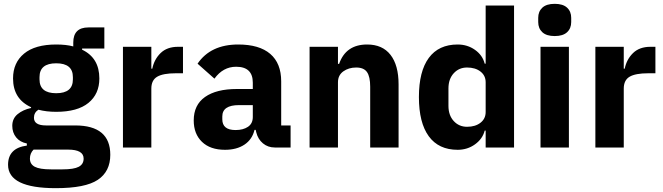

<svg xmlns="http://www.w3.org/2000/svg" viewBox="-20 -769 3459 1001"><path d="M271 212Q22 212 22 90Q22 3 120 -10V-21Q84 -28 64 -53Q44 -78 44 -113Q44 -151 72 -174Q100 -197 142 -206V-210Q48 -253 48 -360Q48 -442 105.5 -489.5Q163 -537 273 -537Q325 -537 362 -527V-547Q362 -626 441 -626H524V-516H408V-510Q498 -467 498 -360Q498 -279 441 -232.5Q384 -186 273 -186Q222 -186 180 -197Q157 -182 157 -155Q157 -115 220 -115H372Q555 -115 555 38Q555 125 490 168.5Q425 212 271 212ZM360 -355V-367Q360 -439 273 -439Q186 -439 186 -367V-355Q186 -283 273 -283Q360 -283 360 -355ZM246 114H306Q365 114 390.5 100.5Q416 87 416 58Q416 11 335 11H155Q136 30 136 58Q136 87 161.5 100.5Q187 114 246 114Z M621 0V-525H769V-411H774Q784 -460 817.5 -492.5Q851 -525 908 -525H934V-387H897Q830 -387 799.5 -369Q769 -351 769 -307V0Z M1153 12Q1076 12 1033 -29.5Q990 -71 990 -141Q990 -222 1049 -263.5Q1108 -305 1215 -305H1298V-338Q1298 -421 1211 -421Q1143 -421 1098 -359L1010 -437Q1078 -537 1222 -537Q1332 -537 1389 -488Q1446 -439 1446 -345V-115H1495V0H1413Q1377 0 1351 -21.5Q1325 -43 1316 -79L1313 -92H1307Q1295 -42 1254.5 -15Q1214 12 1153 12ZM1208 -91Q1248 -91 1273 -108Q1298 -125 1298 -159V-221H1226Q1139 -221 1139 -162V-147Q1139 -91 1208 -91Z M1594 0V-525H1742V-436H1748Q1783 -537 1894 -537Q1974 -537 2016 -483Q2058 -429 2058 -329V0H1910V-317Q1910 -369 1893.5 -393Q1877 -417 1837 -417Q1798 -417 1770 -397Q1742 -377 1742 -340V0Z M2366 12Q2267 12 2215.5 -58.5Q2164 -129 2164 -263Q2164 -397 2215.5 -467Q2267 -537 2366 -537Q2417 -537 2456.5 -509Q2496 -481 2507 -437H2512V-740H2660V0H2512V-88H2507Q2496 -45 2456.5 -16.5Q2417 12 2366 12ZM2415 -108Q2458 -108 2485 -129Q2512 -150 2512 -185V-340Q2512 -375 2485 -396Q2458 -417 2415 -417Q2373 -417 2345.5 -387Q2318 -357 2318 -308V-217Q2318 -168 2345.5 -138Q2373 -108 2415 -108Z M2786 -654V-676Q2786 -709 2807.5 -729Q2829 -749 2872 -749Q2915 -749 2936.5 -729Q2958 -709 2958 -676V-654Q2958 -621 2936.5 -601Q2915 -581 2872 -581Q2829 -581 2807.5 -601Q2786 -621 2786 -654ZM2798 0V-525H2946V0Z M3084 0V-525H3232V-411H3237Q3247 -460 3280.5 -492.5Q3314 -525 3371 -525H3397V-387H3360Q3293 -387 3262.5 -369Q3232 -351 3232 -307V0Z"/></svg>

Font: Anuphan
Style: Bold
Weight: 700
Designer: Mike Abbink, Paul van der Laan, Pieter van Rosmalen, Mint Tantisuwanna
Foundry: Bold Monday; Cadson Demak
Version: Version 3.002;hotconv 1.0.109;makeotfexe 2.5.65596